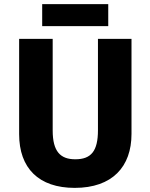

<svg xmlns="http://www.w3.org/2000/svg" viewBox="-20 -996 731 933"><path d="M506 -976H185V-869H506ZM619 -345V-807H456V-363C456 -262 423 -222 346 -222C274 -222 236 -259 236 -362V-807H73V-344C73 -179 168 -83 343 -83C526 -83 619 -186 619 -345Z"/></svg>

Font: Noto Sans Kannada UI SemiCondensed ExtraBold
Style: Regular
Weight: 800
Width: 4
Designer: Jelle Bosma - Monotype Design Team
Foundry: Monotype Imaging Inc.
Version: Version 2.005